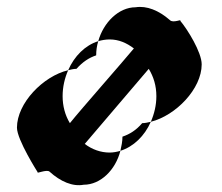

<svg xmlns="http://www.w3.org/2000/svg" viewBox="-20 -552 642 555"><path d="M29 -183C29 -148 89 -54 89 -54C84 -49 115 -63 123 -56C155 -27 190 -12 222 -18C271 -18 314 -61 328 -116C318 -113 307 -111 297 -111C271 -111 246 -120 225 -136L410 -353C424 -330 432 -304 432 -274C432 -248 426 -223 416 -200C488 -218 563 -295 563 -366C563 -401 522 -467 501 -492C507 -498 480 -484 471 -494C439 -522 404 -536 372 -531C323 -531 279 -487 264 -433C274 -436 286 -438 297 -438C323 -438 346 -428 367 -412C334 -372 214 -236 182 -196C168 -219 161 -246 161 -274C161 -301 167 -326 177 -349C105 -332 29 -254 29 -183ZM177 -349C185 -351 193 -353 201 -353C219 -373 237 -385 258 -392C258 -406 260 -420 264 -433C226 -421 195 -390 177 -349ZM328 -116C366 -128 398 -159 416 -200C408 -198 399 -196 391 -196C374 -176 355 -164 334 -157C334 -143 331 -129 328 -116Z"/></svg>

Font: Ampere
Style: SCCnd
Weight: 400
Version: Version 1